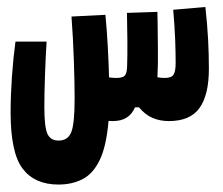

<svg xmlns="http://www.w3.org/2000/svg" viewBox="-20 -336 626 539"><path d="M144 182.1Q77.6 182.1 43.7 137.7Q9.8 93.3 9.8 -20Q9.8 -66.9 13.4 -119.6Q17.1 -172.4 23.4 -219.2H110.8Q107.9 -172.4 106.2 -122.3Q104.5 -72.3 104.5 -35.6Q104.5 20 113 39.3Q121.6 58.6 144.5 58.6Q170.4 58.6 179.9 35.4Q189.5 12.2 189.5 -59.1Q189.5 -104.5 187.3 -167.7Q185.1 -231 180.7 -289.6L275.9 -294.4Q280.3 -249 282.7 -203.1Q285.2 -157.2 286.1 -118.7Q297.9 -117.2 306.6 -117.2Q324.7 -117.2 330.6 -124Q336.4 -130.9 336.9 -150.9Q337.9 -181.6 337.6 -221.2Q337.4 -260.7 336.4 -299.8L421.9 -302.7Q421.9 -296.4 422.1 -290.3Q422.4 -284.2 422.4 -277.3Q422.9 -237.3 423.3 -195.1Q423.8 -152.8 421.9 -119.1Q432.1 -117.2 442.9 -117.2Q460.9 -117.2 467 -126.2Q473.1 -135.3 473.1 -159.2Q473.1 -189.5 471.7 -226.1Q470.2 -262.7 466.3 -308.6L556.6 -316.4Q562 -267.1 564.2 -225.3Q566.4 -183.6 566.4 -143.1Q566.4 -69.3 540 -32.7Q513.7 3.9 454.1 3.9Q429.2 3.9 408.4 -4.9Q387.7 -13.7 370.1 -34.7H358.9Q342.8 3.9 296.9 3.9Q290.5 3.9 284.7 3.4Q278.8 73.7 260.3 112.5Q241.7 151.4 212.2 166.7Q182.6 182.1 144 182.1Z"/></svg>

Font: Cascadia Mono PL SemiBold
Style: Regular
Weight: 600
Monospace: yes
Designer: Aaron Bell
Foundry: Saja Typeworks
Version: Version 2404.023; ttfautohint (v1.8.4)